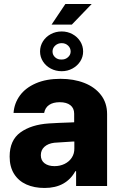

<svg xmlns="http://www.w3.org/2000/svg" viewBox="-20 -932 604 962"><path d="M224.6 -313.5Q268.6 -316.4 332 -318.4Q339.8 -319.3 351.6 -319.3V-362.3Q351.6 -390.1 332.5 -405Q313.5 -419.9 279.3 -419.9Q246.1 -419.9 226.1 -406.2Q206.1 -392.6 201.2 -366.2H47.9Q51.3 -414.1 79.3 -452.9Q107.4 -491.7 159.4 -514.4Q211.4 -537.1 283.2 -537.1Q349.6 -537.1 402.6 -516.4Q455.6 -495.6 486.1 -455.8Q516.6 -416 516.6 -360.4V0H361.3V-74.2H357.4Q335 -33.2 296.4 -11.7Q257.8 9.8 203.1 9.8Q151.4 9.8 112.1 -7.8Q72.8 -25.4 50.5 -60.8Q28.3 -96.2 28.3 -147.5Q28.3 -229.5 82.5 -268.6Q136.7 -307.6 224.6 -313.5ZM252.9 -99.6Q280.8 -99.6 303.7 -110.8Q326.7 -122.1 339.8 -142.3Q353 -162.6 352.5 -188.5V-222.7H342.8L252 -216.8Q220.7 -212.9 202.6 -196.5Q184.6 -180.2 184.6 -154.3Q184.6 -127.9 203.4 -113.8Q222.2 -99.6 252.9 -99.6ZM307.6 -912.1H439.5L339.8 -808.6H238.3ZM180.7 -673.8Q180.7 -701.7 195.1 -724.6Q209.5 -747.6 234.4 -761Q259.3 -774.4 289.1 -774.4Q318.4 -774.4 343 -761Q367.7 -747.6 382.1 -724.6Q396.5 -701.7 396.5 -673.8Q396.5 -647 382.1 -624.5Q367.7 -602.1 343 -588.6Q318.4 -575.2 289.1 -575.2Q259.3 -575.2 234.4 -588.4Q209.5 -601.6 195.1 -624.3Q180.7 -647 180.7 -673.8ZM334 -673.8Q334 -691.4 321 -703.6Q308.1 -715.8 289.1 -715.8Q270 -715.8 256.6 -703.6Q243.2 -691.4 243.2 -673.8Q243.2 -656.7 256.3 -644.8Q269.5 -632.8 289.1 -633.8Q307.1 -633.3 320.6 -645.3Q334 -657.2 334 -673.8Z"/></svg>

Font: Pretendard GOV ExtraBold
Style: Regular
Weight: 800
Designer: Base glyphs from Inter by Rasmus Andersson; Hangeul glyphs from Noto Sans CJK(Source Han Sans) by Jang Soo-young and Kan
Foundry: Kil Hyung-jin
Version: Version 1.309